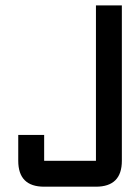

<svg xmlns="http://www.w3.org/2000/svg" viewBox="-20 -704 528 724"><path d="M341.8 -683.6H439.5V-97.7Q439.5 0 341.8 0H146.5Q48.8 0 48.8 -97.7V-195.3H146.5V-97.7H341.8Z"/></svg>

Font: BabelStone Runic Long Branch
Style: Regular
Weight: 400
Designer: Andrew West
Foundry: BabelStone
Version: Version 3.002 March 14, 2022